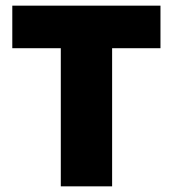

<svg xmlns="http://www.w3.org/2000/svg" viewBox="-20 -659 611 679"><path d="M195 0V-603.5H376.5V0ZM23.5 -488.5V-639H547.5V-488.5Z"/></svg>

Font: Anek Gurmukhi Medium ExtraBold
Style: Regular
Weight: 800
Version: Version 1.003